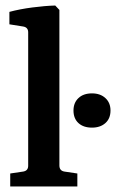

<svg xmlns="http://www.w3.org/2000/svg" viewBox="-20 -675 420 695"><path d="M195 -76Q195 -57 213 -54L260 -47V0H17V-47L64 -54Q82 -57 82 -75V-558Q82 -576 64 -579L14 -587V-632Q51 -642 97 -648Q143 -654 180 -655L195 -639ZM313 -213Q282 -213 264 -229.5Q246 -246 246 -275Q246 -303 264 -320Q282 -337 313 -337Q343 -337 361.5 -320Q380 -303 380 -275Q380 -246 361.5 -229.5Q343 -213 313 -213Z"/></svg>

Font: Rasa SemiBold
Style: Regular
Weight: 600
Designer: Anna Giedrys (Yrsa+Rasa design), David Brezina (Yrsa art-direction, Rasa art-direction, design)
Foundry: Rosetta Type Foundry
Version: Version 2.004